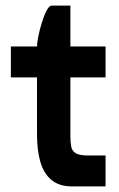

<svg xmlns="http://www.w3.org/2000/svg" viewBox="-20 -666 426 686"><path d="M18.8 -500H357.2V-389.5H18.8ZM112.2 -200H231.5V-178.8Q231.5 -157.8 234.4 -142.5Q237.2 -127.2 250.1 -118.9Q263 -110.5 293.8 -110.5H357.2V0H237.2Q192.2 0 164.6 -22.4Q137 -44.8 124.6 -86.4Q112.2 -128 112.2 -186.5ZM231.5 -200H112.2V-500.2Q112.2 -512.2 117 -536.2Q121.8 -560.2 129.6 -585.6Q137.5 -611 146.6 -628.5Q155.8 -646 164.8 -646H231.5Z"/></svg>

Font: Haskoy
Style: Regular
Weight: 400
Designer: Ertekin Erdin
Foundry: Ertekin Erdin
Version: Version 1.500